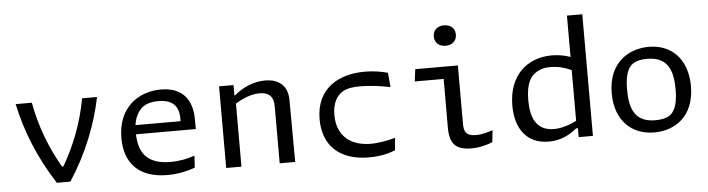

<svg xmlns="http://www.w3.org/2000/svg" viewBox="-48 -981 4435 1203"><g transform="rotate(-5 2170.0 -380.0)"><path d="M155.5 -513.5H53.5C90 -343.5 158 -169 268 0H353C462.5 -168 531 -344.5 565.5 -513.5H471.5C444.5 -363 390.5 -223.5 317.5 -98.5H309C236.5 -223.5 182.5 -363 155.5 -513.5Z M849.5 -429.5C868 -443 899.5 -454.5 945.5 -454.5C1032.5 -454.5 1074 -414.5 1074 -333.5L1073.5 -317H790C799 -381.5 828.5 -414 849.5 -429.5ZM695 -243.5C695 -82 787.5 12 963.5 12C1038.5 12 1099.5 -5.5 1137 -19.5L1141.5 -94.5C1102.5 -80.5 1050 -68 989.5 -68C833.5 -68 791.5 -152 788 -259.5H1164.5V-319.5C1164.5 -433.5 1112.5 -525.5 968 -525.5C825.5 -525.5 695 -435.5 695 -243.5Z M1767 0 1765 -392C1764.5 -474.5 1714.5 -525 1623 -525C1550.5 -525 1480.5 -494 1428.5 -448.5H1424V-513.5H1333V0H1429V-396.5C1479.5 -427.5 1531.5 -448 1582 -448C1634.5 -448 1669.5 -425.5 1669.5 -359.5V0Z M2250.5 -525.5C2082 -525.5 1942.5 -444.5 1942.5 -252.5C1942.5 -87 2046.5 12 2230.5 12C2308.5 12 2363.5 -5 2396 -18L2403.5 -96C2357 -83.5 2302.5 -72 2249 -72C2125 -72 2037 -137.5 2037 -272C2037 -353.5 2071 -392.5 2095 -409.5C2120 -427.5 2155 -436.5 2215 -436.5C2272 -436.5 2342 -428 2403 -415L2394.5 -506C2351.5 -517.5 2303.5 -525.5 2250.5 -525.5Z M2738.5 -130.5C2738.5 -29.5 2776 11.5 2875 11.5C2929.5 11.5 2975 -2 3008 -16L3016 -90.5C2990.5 -81.5 2949 -69 2911.5 -69C2850.5 -69 2835 -94.5 2835 -143.5V-513.5H2567L2557 -437H2739ZM2770 -643C2811 -643 2839.5 -667.5 2839.5 -707.5C2839.5 -747.5 2811 -771.5 2770 -771.5C2729 -771.5 2700.5 -747.5 2700.5 -707.5C2700.5 -667.5 2729 -643 2770 -643Z M3153 -232.5C3153 -87 3223.5 11.5 3362 11.5C3437 11.5 3493.5 -18.5 3538.5 -56H3550V0H3639.5V-765H3543V-505C3506.5 -518 3467.5 -525 3426.5 -525C3272.5 -525 3153 -424 3153 -232.5ZM3255.5 -257.5C3255.5 -366 3287 -405.5 3316 -425.5C3345 -445.5 3372.5 -453 3410 -453C3455.5 -453 3500 -442.5 3543 -422V-103C3496.5 -80 3448 -64 3401 -64C3283 -64 3255.5 -158 3255.5 -257.5Z M4025.5 12C4153.5 12 4278.5 -66 4278.5 -257C4278.5 -428.5 4178 -525.5 4036.5 -525.5C3910 -525.5 3780 -448 3780 -255.5C3780 -85 3881.5 12 4025.5 12ZM4037.5 -63.5C3894.5 -63.5 3878 -173 3878 -274.5C3878 -376.5 3906 -414 3928.5 -429C3950.5 -444.5 3979.5 -451.5 4020.5 -451.5C4164 -451.5 4181 -341.5 4181 -241C4181 -138.5 4151.5 -100.5 4130 -85.5C4108.5 -71 4078.5 -63.5 4037.5 -63.5Z"/></g></svg>

Font: Monaspace Argon
Style: Regular
Weight: 400
Designer: Riley Cran & the Lettermatic Team
Foundry: Lettermatic
Version: Version 1.200 (Monaspace Argon)